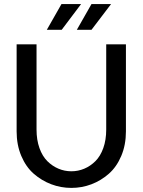

<svg xmlns="http://www.w3.org/2000/svg" viewBox="-20 -920 704 947"><path d="M62 -272V-701.2H160.2V-280.8Q160.2 -230 174.6 -189.7Q189 -149.4 213.6 -125Q238.3 -100.6 268.6 -87.9Q298.8 -75.2 332 -75.2Q365.2 -75.2 395.5 -87.9Q425.8 -100.6 450.4 -125Q475.1 -149.4 489.5 -189.7Q503.9 -230 503.9 -280.8V-701.2H601.1V-272Q601.1 -205.1 578.1 -150.9Q555.2 -96.7 516.8 -63Q478.5 -29.3 431.2 -11.2Q383.8 6.8 332 6.8Q280.3 6.8 232.7 -11.2Q185.1 -29.3 146.5 -63Q107.9 -96.7 85 -150.9Q62 -205.1 62 -272ZM283.2 -899.9H379.9L284.2 -772.9H210.9ZM431.2 -899.9H527.8L431.2 -772.9H358.9Z"/></svg>

Font: LT Superior Med
Style: Regular
Weight: 500
Designer: Daniel Lyons
Foundry: LyonsType
Version: Version 1.000